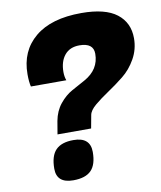

<svg xmlns="http://www.w3.org/2000/svg" viewBox="-88 -836 794 945"><g transform="rotate(-10 308.5 -363.0)"><path d="M246 -494Q246 -471 253 -452H76Q70 -476 70 -514Q70 -630 151 -697.5Q232 -765 383 -765Q502 -765 559.5 -720.5Q617 -676 617 -598Q617 -543 590.5 -496Q564 -449 525 -418Q486 -387 447 -361Q408 -335 378 -310Q348 -285 344 -262L332 -197H164L175 -262Q184 -311 212 -345.5Q240 -380 273.5 -398.5Q307 -417 340 -435Q416 -477 416 -556Q416 -610 346 -610Q298 -610 272 -578.5Q246 -547 246 -494ZM119 -33Q119 -97 147.5 -126.5Q176 -156 236 -156Q320 -156 320 -82Q320 -19 291.5 10Q263 39 202 39Q119 39 119 -33Z"/></g></svg>

Font: Fugaz One
Style: Regular
Weight: 400
Designer: Daniel Hernandez
Foundry: Daniel Hernandez
Version: Version 1.002